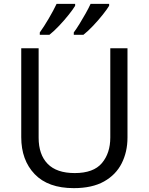

<svg xmlns="http://www.w3.org/2000/svg" viewBox="-20 -964 771 994"><path d="M640 -252Q640 -178 610 -118.5Q580 -59 518.5 -24.5Q457 10 362 10Q229 10 159.5 -62.5Q90 -135 90 -254V-714H180V-251Q180 -164 226.5 -116Q273 -68 367 -68Q464 -68 507.5 -119.5Q551 -171 551 -252V-714H640ZM545 -934Q535 -917 512 -888Q489 -859 462 -830.5Q435 -802 412 -784H362V-796Q376 -815 392 -841Q408 -867 423.5 -894.5Q439 -922 449 -944H545ZM369 -934Q359 -917 336 -888Q313 -859 286 -830.5Q259 -802 236 -784H186V-796Q207 -825 232 -867.5Q257 -910 273 -944H369Z"/></svg>

Font: Noto Sans Indic Siyaq Numbers
Style: Regular
Weight: 400
Designer: Monotype Design Team
Foundry: Monotype Imaging Inc.
Version: Version 2.002; ttfautohint (v1.8.4.7-5d5b)